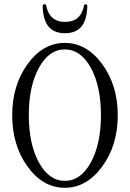

<svg xmlns="http://www.w3.org/2000/svg" viewBox="-20 -880 618 913"><path d="M183 -856Q185 -857 187 -858.5Q189 -860 190 -860Q199 -860 199 -856Q214 -776 289 -776Q366 -776 380 -856Q384 -860 387 -860Q389 -860 391 -858Q393 -856 395 -856Q395 -722 289 -722Q183 -722 183 -856ZM38 -332Q38 -474 111 -575Q184 -676 288 -676Q392 -676 466 -575Q540 -474 540 -332Q540 -189 466 -88Q392 13 288 13Q184 13 111 -88Q38 -189 38 -332ZM288 -20Q364 -20 412 -107.5Q460 -195 460 -333Q460 -470 412 -557.5Q364 -645 288 -645Q213 -645 165 -557.5Q117 -470 117 -333Q117 -195 165 -107.5Q213 -20 288 -20Z"/></svg>

Font: Junicode Cond Light
Style: Regular
Weight: 300
Width: 3
Designer: Peter S. Baker
Version: Version 2.201